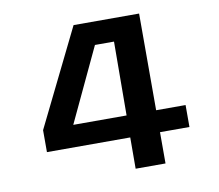

<svg xmlns="http://www.w3.org/2000/svg" viewBox="-77 -792 1005 883"><g transform="rotate(-10 425.0 -350.0)"><path d="M764 -248.5V-146H626.5V0H487L487.5 -146H98.5V-248.5L320.5 -700H626.5V-248.5ZM490.5 -593H401.5L239.5 -248.5H488.5Z"/></g></svg>

Font: League Mono Wide SemiBold
Style: Regular
Weight: 600
Width: 8
Designer: Tyler Finck
Foundry: The League of Moveable Type / Tyler Finck
Version: Version 2.210